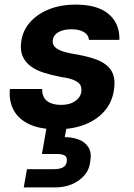

<svg xmlns="http://www.w3.org/2000/svg" viewBox="-20 -549 582 833"><path d="M228 12Q152 12 105 -11Q58 -34 38 -73.5Q18 -113 23 -163H163Q162 -144 170 -128Q178 -112 197 -103Q216 -94 245 -94Q271 -94 289.5 -101.5Q308 -109 319.5 -122Q331 -135 333 -152Q335 -173 325.5 -184.5Q316 -196 295.5 -203.5Q275 -211 244 -215Q203 -223 169 -234Q135 -245 112 -262.5Q89 -280 78 -305.5Q67 -331 72 -368Q78 -415 109 -451Q140 -487 191 -508Q242 -529 309 -529Q404 -529 452 -487.5Q500 -446 498 -376H366Q364 -398 344 -410Q324 -422 290 -422Q254 -422 232.5 -409Q211 -396 209 -374Q207 -360 215 -349Q223 -338 243.5 -329.5Q264 -321 300 -315Q348 -307 383 -296Q418 -285 440 -268Q462 -251 471 -226Q480 -201 475 -163Q468 -108 435 -69Q402 -30 349 -9Q296 12 228 12ZM83 264 97 185H214Q239 185 253.5 177Q268 169 270 150Q272 133 261 126Q250 119 226 119H162L184 -7H271L261 46Q293 46 320.5 56Q348 66 363 89Q378 112 372 149Q368 187 345.5 212.5Q323 238 290.5 251Q258 264 221 264Z"/></svg>

Font: DM Sans 11pt ExtraBold
Style: Italic
Weight: 800
Italic angle: -10°
Version: Version 4.004;gftools[0.9.30]